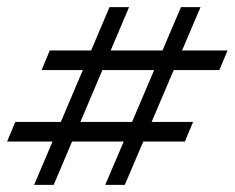

<svg xmlns="http://www.w3.org/2000/svg" viewBox="-30 -520 660 540"><path d="M278 -500H333L121 0H66ZM479 -500H534L321 0H266ZM610 -378 587 -323H87L110 -378ZM513 -177 490 -122H-10L13 -177Z"/></svg>

Font: Epunda Slab Light
Style: Italic
Weight: 300
Italic angle: -12°
Designer: Simon Atzbach
Foundry: typofactur
Version: Version 1.102